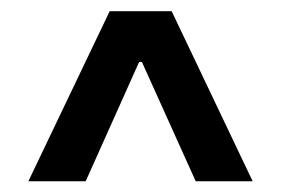

<svg xmlns="http://www.w3.org/2000/svg" viewBox="-20 -730 515 352"><path d="M443.2 -397.7 294.7 -709.5H181.1L32 -397.7H137.1L235.1 -616.5H240.1L338.8 -397.7Z"/></svg>

Font: Riot Sans 2.0
Style: Bold
Weight: 600
Designer: Rasmus Andersson
Foundry: rsms
Version: Version 3.006;hotconv 1.0.109;makeotfexe 2.5.65596